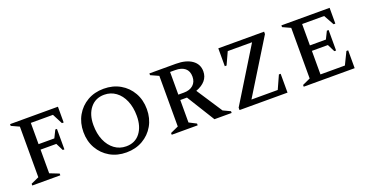

<svg xmlns="http://www.w3.org/2000/svg" viewBox="-32 -1104 3134 1647"><g transform="rotate(-20 1534.5 -280.5)"><path d="M60 0V-16L133 -49V-511L61 -544V-560H498V-416H482L434 -509H232V-315H376L410 -384H425V-197H410L376 -265H232V-49L316 -16V0Z M918 10Q834 10 769 -27.5Q704 -65 666.5 -130.5Q629 -196 629 -280Q629 -364 666.5 -430Q704 -496 769 -533.5Q834 -571 918 -571Q1002 -571 1067.5 -533.5Q1133 -496 1170.5 -430Q1208 -364 1208 -280Q1208 -196 1170.5 -130.5Q1133 -65 1067.5 -27.5Q1002 10 918 10ZM934 -40Q1015 -40 1061 -99Q1107 -158 1107 -255Q1107 -334 1081.5 -394Q1056 -454 1010 -487.5Q964 -521 905 -521Q825 -521 777.5 -462.5Q730 -404 730 -308Q730 -228 756 -168Q782 -108 828 -74Q874 -40 934 -40Z M1333 0V-16L1406 -49V-511L1333 -544V-560H1575Q1667 -560 1720.5 -522.5Q1774 -485 1774 -419Q1774 -371 1744.5 -336.5Q1715 -302 1660 -282L1814 -47L1880 -16V0H1723L1565 -255H1504V-50L1570 -16V0ZM1551 -511H1504V-304H1555Q1609 -304 1640 -332Q1671 -360 1671 -408Q1671 -459 1639.5 -485Q1608 -511 1551 -511Z M1952 0V-22L2252 -510H2030L1978 -397H1962V-560H2380V-538L2079 -50H2319L2374 -172H2390V0Z M2538 0V-16L2610 -49V-511L2538 -544V-560H2978V-416H2962L2910 -510H2709V-315H2855L2889 -384H2905V-197H2889L2855 -265H2709V-50H2932L2987 -163H3003V0Z"/></g></svg>

Font: Spectral SC Medium
Style: Regular
Weight: 500
Designer: Jean-Baptiste Levee
Foundry: Production Type
Version: Version 2.001